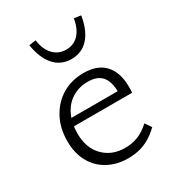

<svg xmlns="http://www.w3.org/2000/svg" viewBox="-162 -749 778 853"><g transform="rotate(-30 227.0 -322.0)"><path d="M247 8Q189 8 144 -16.5Q99 -41 74 -86Q49 -131 49 -193Q49 -261 77.5 -312.5Q106 -364 153.5 -392Q201 -420 262 -420Q334 -420 370.5 -379.5Q407 -339 407 -267Q407 -259 407 -251Q407 -243 406 -236H354V-267Q354 -323 331 -350Q308 -377 259 -377Q214 -377 179 -355.5Q144 -334 124.5 -294Q105 -254 105 -200Q105 -126 147.5 -82.5Q190 -39 258 -39Q293 -39 324 -51Q355 -63 385 -91L407 -59Q381 -34 354.5 -19Q328 -4 301 2Q274 8 247 8ZM84 -236 92 -274H397V-236ZM249 -500Q195 -500 161 -538.5Q127 -577 116 -647L151 -652Q158 -602 184 -575Q210 -548 249 -548Q288 -548 313.5 -575Q339 -602 347 -652L382 -647Q371 -577 337 -538.5Q303 -500 249 -500Z"/></g></svg>

Font: Ysabeau Office Light
Style: Regular
Weight: 300
Designer: Christian Thalmann (Catharsis Fonts)
Version: Version 2.001;gftools[0.9.30]; featfreeze: tnum,lnum,ss02